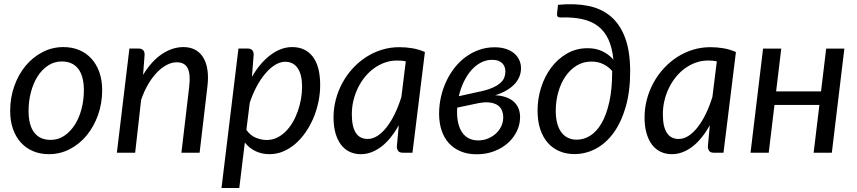

<svg xmlns="http://www.w3.org/2000/svg" viewBox="-20 -743 4170 934"><path d="M226.5 -62.5Q263 -62.5 292.8 -82.5Q322.5 -102.5 343.8 -135.8Q365 -169 376.5 -212.5Q388 -256 388 -303.5Q388 -373.5 360.2 -408.8Q332.5 -444 280.5 -444Q243.5 -444 213.8 -424.2Q184 -404.5 163 -371.5Q142 -338.5 130.5 -295Q119 -251.5 119 -204Q119 -134 146.5 -98.2Q174 -62.5 226.5 -62.5ZM218 7Q176.5 7 142 -7.2Q107.5 -21.5 82.5 -48.5Q57.5 -75.5 43.5 -114.5Q29.5 -153.5 29.5 -203.5Q29.5 -267.5 49.5 -324Q69.5 -380.5 104.5 -422.8Q139.5 -465 186.8 -489.5Q234 -514 288.5 -514Q330 -514 364.5 -499.8Q399 -485.5 424 -458.5Q449 -431.5 463 -392.5Q477 -353.5 477 -304Q477 -240.5 457 -184Q437 -127.5 402.2 -85Q367.5 -42.5 320 -17.8Q272.5 7 218 7Z M676 -378.5Q716.5 -445.5 767.5 -479.8Q818.5 -514 872.5 -514Q904.5 -514 928.8 -501.2Q953 -488.5 968.2 -464Q983.5 -439.5 989 -403.8Q994.5 -368 989 -322.5L951 0H862.5L900.5 -322.5Q907.5 -382.5 893 -411.2Q878.5 -440 839.5 -440Q815.5 -440 790.8 -427Q766 -414 743 -390Q720 -366 700.2 -332.2Q680.5 -298.5 666.5 -257L637.5 0H548.5L609.5 -507H653.5Q683.5 -507 683.5 -477Z M1178.5 -111Q1197.5 -84.5 1224 -73.2Q1250.5 -62 1278 -62Q1304 -62 1327 -73Q1350 -84 1369 -102.8Q1388 -121.5 1403 -146.8Q1418 -172 1428.2 -200.8Q1438.5 -229.5 1444 -260.2Q1449.5 -291 1449.5 -321Q1449.5 -380.5 1428 -411.5Q1406.5 -442.5 1367.5 -442.5Q1343.5 -442.5 1319 -427.8Q1294.5 -413 1271.8 -386.5Q1249 -360 1229.2 -323.5Q1209.5 -287 1195 -243.5ZM1205.5 -369Q1224.5 -402 1247 -428.8Q1269.5 -455.5 1294.5 -474.5Q1319.5 -493.5 1346.2 -503.8Q1373 -514 1401 -514Q1466 -514 1501.8 -467Q1537.5 -420 1537.5 -329.5Q1537.5 -288.5 1529 -247.5Q1520.5 -206.5 1504.8 -169.2Q1489 -132 1466.8 -99.8Q1444.5 -67.5 1417.2 -43.8Q1390 -20 1358 -6.5Q1326 7 1291 7Q1253.5 7 1223 -7.8Q1192.5 -22.5 1171 -49.5L1144 171.5H1057.5L1140 -507H1184Q1214 -507 1214 -477Z M1954 -444.5Q1943 -447 1932.2 -447.8Q1921.5 -448.5 1911 -448.5Q1881 -448.5 1853 -438.8Q1825 -429 1800.5 -411.5Q1776 -394 1756 -369.8Q1736 -345.5 1721.8 -316.5Q1707.5 -287.5 1699.5 -254.8Q1691.5 -222 1691.5 -187.5Q1691.5 -67 1768.5 -67Q1793 -67 1816.5 -82.2Q1840 -97.5 1861.2 -124.8Q1882.5 -152 1900.5 -189.2Q1918.5 -226.5 1932.5 -271ZM1920 -133.5Q1902 -101.5 1881.2 -75.5Q1860.5 -49.5 1837.2 -31.2Q1814 -13 1788.2 -3Q1762.5 7 1735 7Q1705 7 1680.5 -4.8Q1656 -16.5 1638.8 -39.2Q1621.5 -62 1612 -95.2Q1602.5 -128.5 1602.5 -171.5Q1602.5 -216.5 1613.8 -259.2Q1625 -302 1645.8 -340Q1666.5 -378 1695.5 -409.8Q1724.5 -441.5 1760.2 -464.8Q1796 -488 1837 -500.8Q1878 -513.5 1923 -513.5Q1955.5 -513.5 1986.2 -508.2Q2017 -503 2047 -490L1986.5 0H1940.5Q1923 0 1916.8 -9Q1910.5 -18 1910.5 -31Z M2204.5 -219.5Q2204 -215 2203.8 -210.5Q2203.5 -206 2203.5 -201.5Q2203 -169.5 2209.2 -143.2Q2215.5 -117 2228.5 -98.2Q2241.5 -79.5 2261.5 -69.5Q2281.5 -59.5 2308.5 -60Q2333.5 -60.5 2355.2 -69.8Q2377 -79 2393.2 -94.2Q2409.5 -109.5 2418.8 -129.5Q2428 -149.5 2428 -172Q2428 -190 2421.8 -205.5Q2415.5 -221 2401 -231Q2386.5 -241 2363.2 -244.2Q2340 -247.5 2306.5 -241ZM2300 -294.5Q2344.5 -303 2371.8 -314.5Q2399 -326 2413.8 -339.2Q2428.5 -352.5 2433.5 -366.8Q2438.5 -381 2438.5 -395Q2438.5 -405.5 2435.2 -415.8Q2432 -426 2424.5 -434Q2417 -442 2404.8 -447Q2392.5 -452 2374.5 -452Q2345 -452 2319.2 -438.5Q2293.5 -425 2272.5 -401Q2251.5 -377 2236 -344.8Q2220.5 -312.5 2212 -275ZM2388.5 -279.5Q2415.5 -278.5 2438 -271.2Q2460.5 -264 2476.5 -250.8Q2492.5 -237.5 2501.2 -218Q2510 -198.5 2510 -173Q2510 -138.5 2494.8 -106Q2479.5 -73.5 2451.8 -48.2Q2424 -23 2385 -7.8Q2346 7.5 2299 7.5Q2254.5 7.5 2220.2 -7Q2186 -21.5 2162.8 -47.5Q2139.5 -73.5 2127.8 -109.8Q2116 -146 2116 -189.5Q2116 -231 2125 -271Q2134 -311 2150.8 -347Q2167.5 -383 2191.5 -413.5Q2215.5 -444 2245.5 -466Q2275.5 -488 2310.8 -500.5Q2346 -513 2385.5 -513Q2418.5 -513 2443 -504.5Q2467.5 -496 2483.2 -481.8Q2499 -467.5 2506.8 -449.2Q2514.5 -431 2514.5 -411.5Q2514.5 -391.5 2507.5 -372.5Q2500.5 -353.5 2485.2 -336.2Q2470 -319 2446 -304.5Q2422 -290 2388.5 -279.5Z M2959 -396Q2942.5 -417 2916.2 -430.2Q2890 -443.5 2857 -443.5Q2817 -443.5 2785 -423.8Q2753 -404 2730.5 -371Q2708 -338 2695.8 -294.8Q2683.5 -251.5 2683.5 -204.5Q2683.5 -168 2691 -141.5Q2698.5 -115 2712 -97.8Q2725.5 -80.5 2744.2 -72Q2763 -63.5 2785.5 -63.5Q2820 -63.5 2851.2 -83Q2882.5 -102.5 2906.2 -143.2Q2930 -184 2944 -246.8Q2958 -309.5 2958 -396ZM2694.5 -719.5Q2776 -727.5 2841 -714.5Q2906 -701.5 2951.5 -662.8Q2997 -624 3021.2 -558.2Q3045.5 -492.5 3045.5 -395Q3045.5 -298 3023.8 -223Q3002 -148 2965 -97Q2928 -46 2878.8 -19.8Q2829.5 6.5 2774.5 6.5Q2735 6.5 2702 -7.2Q2669 -21 2645.2 -47.8Q2621.5 -74.5 2608.2 -114Q2595 -153.5 2595 -205.5Q2595 -262.5 2612.2 -317Q2629.5 -371.5 2661.2 -414Q2693 -456.5 2738 -482.5Q2783 -508.5 2838.5 -508.5Q2878.5 -508.5 2909.2 -494.2Q2940 -480 2964 -453Q2958 -511.5 2939.5 -551.5Q2921 -591.5 2889.2 -615.8Q2857.5 -640 2812 -650Q2766.5 -660 2707.5 -658Q2696 -658 2692.2 -663.2Q2688.5 -668.5 2690 -678.5Z M3467 -444.5Q3456 -447 3445.2 -447.8Q3434.5 -448.5 3424 -448.5Q3394 -448.5 3366 -438.8Q3338 -429 3313.5 -411.5Q3289 -394 3269 -369.8Q3249 -345.5 3234.8 -316.5Q3220.5 -287.5 3212.5 -254.8Q3204.5 -222 3204.5 -187.5Q3204.5 -67 3281.5 -67Q3306 -67 3329.5 -82.2Q3353 -97.5 3374.2 -124.8Q3395.5 -152 3413.5 -189.2Q3431.5 -226.5 3445.5 -271ZM3433 -133.5Q3415 -101.5 3394.2 -75.5Q3373.5 -49.5 3350.2 -31.2Q3327 -13 3301.2 -3Q3275.5 7 3248 7Q3218 7 3193.5 -4.8Q3169 -16.5 3151.8 -39.2Q3134.5 -62 3125 -95.2Q3115.5 -128.5 3115.5 -171.5Q3115.5 -216.5 3126.8 -259.2Q3138 -302 3158.8 -340Q3179.5 -378 3208.5 -409.8Q3237.5 -441.5 3273.2 -464.8Q3309 -488 3350 -500.8Q3391 -513.5 3436 -513.5Q3468.5 -513.5 3499.2 -508.2Q3530 -503 3560 -490L3499.5 0H3453.5Q3436 0 3429.8 -9Q3423.5 -18 3423.5 -31Z M4087.5 -506.5 4026.5 0H3938L3966 -232.5H3747.5L3719.5 0H3631L3692 -506.5H3780.5L3755.5 -298.5H3974L3999 -506.5Z"/></svg>

Font: Lato 2
Style: Italic
Weight: 400
Italic angle: -7°
Designer: Lukasz Dziedzic with Adam Twardoch and Botio Nikoltchev
Foundry: tyPoland Lukasz Dziedzic
Version: Version 2.015; 2015-08-06; http://www.latofonts.com/